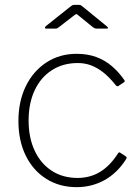

<svg xmlns="http://www.w3.org/2000/svg" viewBox="-20 -762 577 792"><path d="M296 -540Q341 -540 376.5 -527Q412 -514 440.5 -490Q469 -466 492 -433Q497 -426 492 -423L468 -407Q463 -404 457 -411Q430 -445 404.5 -464.5Q379 -484 354 -493Q329 -502 301 -502Q240 -502 194 -472.5Q148 -443 123 -389.5Q98 -336 98 -265Q98 -194 123 -140.5Q148 -87 193.5 -57.5Q239 -28 300 -28Q351 -28 392 -52.5Q433 -77 466 -128Q469 -133 471 -133.5Q473 -134 476 -132L499 -117Q504 -114 501 -107Q483 -78 460.5 -56Q438 -34 412 -19.5Q386 -5 357 2.5Q328 10 296 10Q225 10 170.5 -24.5Q116 -59 86 -120.5Q56 -182 56 -263Q56 -344 86.5 -406.5Q117 -469 171.5 -504.5Q226 -540 296 -540ZM363 -650 304 -698Q297 -704 295 -704Q293 -704 285 -698L223 -650Q218 -646 215.5 -645Q213 -644 208 -644H171Q166 -644 165.5 -647Q165 -650 169 -654L268 -733Q273 -737 277 -739.5Q281 -742 288 -742H306Q312 -742 315.5 -739Q319 -736 322 -734L420 -654Q432 -644 419 -644H378Q374 -644 370.5 -645.5Q367 -647 363 -650Z"/></svg>

Font: Libre Franklin Thin Thin
Style: Regular
Weight: 250
Version: Version 3.000